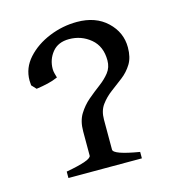

<svg xmlns="http://www.w3.org/2000/svg" viewBox="-78 -537 557 606"><g transform="rotate(-15 200.0 -234.5)"><path d="M73 0V-21Q156 -36 156 -51V-130Q156 -164 170 -186.5Q184 -209 203.5 -225.5Q223 -242 242.5 -256.5Q262 -271 275 -287.5Q288 -304 288 -327Q288 -373 258 -398Q228 -423 188 -423Q152 -423 133 -399.5Q114 -376 114 -345Q114 -338 116 -330.5Q118 -323 120 -316Q104 -309 87 -305Q70 -301 49 -298L35 -313Q35 -316 34.5 -320.5Q34 -325 34 -329Q34 -370 62.5 -401.5Q91 -433 135 -451Q179 -469 226 -469Q287 -469 324 -434Q361 -399 361 -350Q361 -317 348 -296Q335 -275 315.5 -260Q296 -245 276.5 -230.5Q257 -216 243 -197Q229 -178 229 -149V-51Q229 -35 313 -21V0Z"/></g></svg>

Font: ChillKai
Style: Regular
Weight: 400
Designer: ChillType
Foundry: 寒蝉字型
Version: Version 2.000